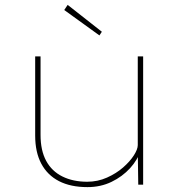

<svg xmlns="http://www.w3.org/2000/svg" viewBox="-20 -756 725 786"><path d="M338 10Q269 10 221.5 -14.5Q174 -39 149 -86Q124 -133 124 -201V-525H146V-204Q146 -140 169 -97.5Q192 -55 235.5 -33.5Q279 -12 337 -12Q380 -12 418 -29Q456 -46 484 -70.5Q512 -95 528 -120Q544 -145 544 -162V-525H566V0H546L544 -137L555 -140Q544 -102 512.5 -67.5Q481 -33 436.5 -11.5Q392 10 338 10ZM387 -611 243 -715 257 -736 397 -626Z"/></svg>

Font: Lexend Exa Thin
Style: Regular
Weight: 250
Designer: Bonnie Shaver-Troup, Thomas Jockin
Foundry: Lexend
Version: Version 1.007